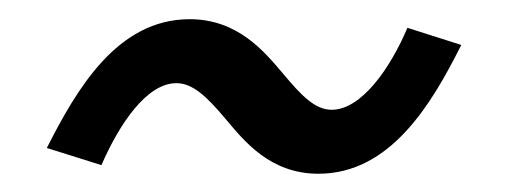

<svg xmlns="http://www.w3.org/2000/svg" viewBox="-20 -428 540 205"><path d="M30 -270 88.3 -251.7C107.5 -295.8 136.7 -339.2 168.3 -339.2C185.8 -339.2 200.8 -325 221.7 -300C240.8 -277.5 268.3 -242.5 320 -242.5C396.7 -242.5 440.8 -316.7 472.5 -380L415 -398.3C396.7 -355 365.8 -310.8 334.2 -310.8C316.7 -310.8 302.5 -325 281.7 -350C262.5 -372.5 234.2 -407.5 182.5 -407.5C105 -407.5 61.7 -332.5 30 -270Z"/></svg>

Font: Boon Medium
Style: Italic
Weight: 500
Italic angle: -9°
Designer: Sungsit Sawaiwan
Foundry: FontUni
Version: Version 3.0